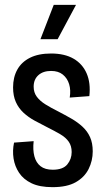

<svg xmlns="http://www.w3.org/2000/svg" viewBox="-20 -761 433 793"><path d="M197 12Q144 12 110.5 -4Q77 -20 59 -47Q41 -74 36 -106.5Q31 -139 38 -172L119 -178Q115 -142 122 -115.5Q129 -89 147.5 -74.5Q166 -60 198 -60Q240 -60 258 -82Q276 -104 276 -133Q276 -158 264 -175.5Q252 -193 229 -206.5Q206 -220 174 -236Q148 -249 122.5 -263Q97 -277 77 -295.5Q57 -314 45.5 -339.5Q34 -365 34 -400Q34 -442 51.5 -473.5Q69 -505 104 -522.5Q139 -540 191 -540Q247 -540 284 -518.5Q321 -497 338 -457.5Q355 -418 349 -364L268 -358Q273 -389 265.5 -413.5Q258 -438 239.5 -453Q221 -468 191 -468Q158 -468 138.5 -450.5Q119 -433 119 -403Q119 -379 132 -361.5Q145 -344 167.5 -330Q190 -316 220 -301Q249 -286 275 -271Q301 -256 321 -237.5Q341 -219 352 -194.5Q363 -170 363 -136Q363 -97 346 -63Q329 -29 293 -8.5Q257 12 197 12ZM218 -599H147L202 -741H294Z"/></svg>

Font: Bricolage Grotesque Condensed
Style: Regular
Weight: 400
Width: 3
Designer: Mathieu Triay
Foundry: Atelier Triay
Version: Version 1.000;gftools[0.9.30]